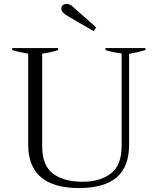

<svg xmlns="http://www.w3.org/2000/svg" viewBox="-20 -944 800 974"><path d="M319 -865Q291 -882 291 -901Q291 -910 298 -917Q305 -924 317 -924Q338 -924 355 -905L468 -805L455 -786ZM123 -211V-672Q77 -679 42 -690V-700H275V-690Q240 -678 194 -672V-202Q194 -104 249 -63Q304 -22 399 -22Q489 -22 543 -64.5Q597 -107 597 -202V-673Q556 -677 515 -690V-700H718V-690Q682 -679 635 -671V-211Q635 -97 571 -43.5Q507 10 381 10Q123 10 123 -211Z"/></svg>

Font: Trirong Light
Style: Regular
Weight: 300
Designer: Katatrad Team
Foundry: CadsonDemak
Version: Version 1.001